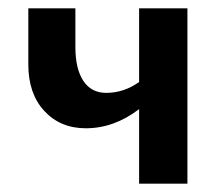

<svg xmlns="http://www.w3.org/2000/svg" viewBox="-20 -441 533 461"><path d="M314 -421H430V0H314V-179Q254 -133 186 -133Q125 -133 86.5 -174.5Q48 -216 48 -286V-421H161V-328Q161 -276 180 -247Q199 -218 235 -218Q277 -218 314 -244Z"/></svg>

Font: EauTest
Style: Bold
Weight: 700
Designer: Christian Thalmann (Catharsis Fonts)
Version: Version 0.001;PS 000.001;hotconv 1.0.88;makeotf.lib2.5.64775